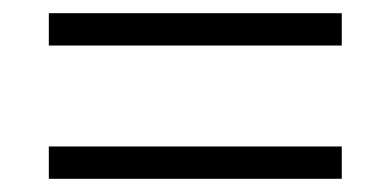

<svg xmlns="http://www.w3.org/2000/svg" viewBox="-20 -467 591 291"><path d="M54 -447V-398H498V-447ZM54 -245V-196H498V-245Z"/></svg>

Font: Noto Sans Gurmukhi Light
Style: Regular
Weight: 300
Designer: Jelle Bosma - Monotype Design Team
Foundry: Monotype Imaging Inc.
Version: Version 2.004